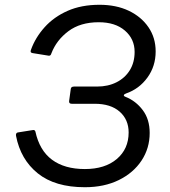

<svg xmlns="http://www.w3.org/2000/svg" viewBox="-20 -773 710 803"><path d="M335 10Q210 10 138 -48Q66 -106 47 -205Q46 -211 48 -214.5Q50 -218 54 -219L117 -229Q125 -231 128 -223Q145 -144 197.5 -105Q250 -66 335 -66Q419 -66 468.5 -108Q518 -150 518 -219Q518 -273 480.5 -306Q443 -339 376 -339H280Q268 -339 269 -350L276 -401Q277 -411 290 -411H386Q432 -411 467.5 -429Q503 -447 523 -479.5Q543 -512 543 -556Q543 -610 502.5 -645Q462 -680 393 -680Q316 -680 266 -642.5Q216 -605 195 -550Q192 -539 184 -540L116 -551Q110 -552 108.5 -555.5Q107 -559 110 -566Q128 -616 166.5 -659Q205 -702 262.5 -727.5Q320 -753 396 -753Q466 -753 518.5 -728Q571 -703 601 -659Q631 -615 631 -558Q631 -496 596.5 -448.5Q562 -401 507 -382Q499 -379 498 -375Q497 -371 505 -368Q548 -351 577 -312.5Q606 -274 606 -217Q606 -153 572 -101.5Q538 -50 477 -20Q416 10 335 10Z"/></svg>

Font: Libre Franklin
Style: Italic
Weight: 400
Italic angle: -8°
Designer: Pablo Impallari, Rodrigo Fuenzalida, Nhung Nguyen
Foundry: Impallari Type
Version: Version 3.000